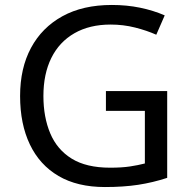

<svg xmlns="http://www.w3.org/2000/svg" viewBox="-20 -744 768 774"><path d="M407 -377H654V-27Q596 -8 537 1Q478 10 403 10Q292 10 216 -34.5Q140 -79 100.5 -161.5Q61 -244 61 -357Q61 -469 105 -551Q149 -633 231.5 -678.5Q314 -724 431 -724Q491 -724 544.5 -713Q598 -702 644 -682L610 -604Q572 -621 524.5 -633Q477 -645 426 -645Q341 -645 280 -610Q219 -575 187 -510.5Q155 -446 155 -357Q155 -272 182.5 -206.5Q210 -141 269 -104.5Q328 -68 424 -68Q471 -68 504 -73Q537 -78 564 -85V-297H407Z"/></svg>

Font: hexlhindi05
Style: Book
Weight: 400
Designer: Jelle Bosma - Monotype Design Team
Foundry: Monotype Imaging Inc.
Version: Version 2.003